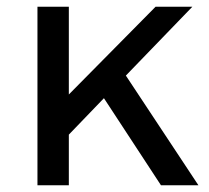

<svg xmlns="http://www.w3.org/2000/svg" viewBox="-20 -549 618 569"><path d="M457 0 288 -258 184 -150V0H91V-529H184V-269L441 -529H550L353 -325L568 0Z"/></svg>

Font: Gontserrat
Style: Regular
Weight: 400
Designer: Julieta Ulanovsky
Foundry: Julieta Ulanovsky
Version: Version 6.001